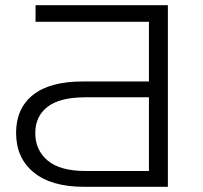

<svg xmlns="http://www.w3.org/2000/svg" viewBox="-20 -720 781 740"><path d="M304 0Q178 0 110 -55.5Q42 -111 42 -208Q42 -302 107 -354Q172 -406 299 -406H554V-636H117V-700H627V0ZM309 -61H554V-345H309Q211 -345 163.5 -308.5Q116 -272 116 -207Q116 -141 164 -101Q212 -61 309 -61Z"/></svg>

Font: Montserrat Thin
Style: Regular
Weight: 400
Version: Version 9.000